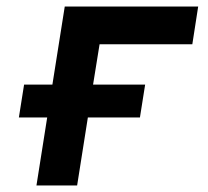

<svg xmlns="http://www.w3.org/2000/svg" viewBox="-20 -570 640 590"><path d="M92 0 125 -209H38L54 -310H141L179 -550H589L571 -434H286L266 -310H426L410 -209H250L217 0Z"/></svg>

Font: JetBrains Mono NL
Style: Bold Italic
Weight: 700
Italic angle: -9°
Designer: Philipp Nurullin, Konstantin Bulenkov
Foundry: JetBrains
Version: Version 2.304; ttfautohint (v1.8.4.7-5d5b)